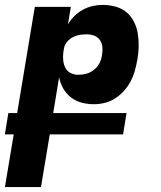

<svg xmlns="http://www.w3.org/2000/svg" viewBox="-35 -548 655 783"><path d="M-15 215 21 0H-15L-1 -87H35L107 -520H254L242 -449Q253 -467 268.5 -482.5Q284 -498 303.5 -508.5Q323 -519 343 -523.5Q363 -528 383 -528Q410 -528 436 -521Q462 -514 481 -498Q500 -482 511.5 -459Q523 -436 527 -410.5Q531 -385 530.5 -358Q530 -331 525 -304Q521 -282 515 -260Q509 -238 498 -217Q487 -196 471 -178Q455 -160 435 -147Q415 -134 392.5 -128.5Q370 -123 348 -123Q322 -123 297.5 -129.5Q273 -136 254 -151Q235 -166 223 -187Q211 -208 206 -233L182 -87H481L467 0H168L132 215ZM284 -243Q301 -243 317.5 -247.5Q334 -252 348.5 -263.5Q363 -275 371 -291Q379 -307 381 -324Q384 -340 382.5 -356Q381 -372 372.5 -384.5Q364 -397 349.5 -402.5Q335 -408 319 -408Q305 -408 291 -406Q277 -404 263 -397Q249 -390 239 -378Q229 -366 226 -352L223 -332Q221 -316 223 -300Q225 -284 232 -270.5Q239 -257 253.5 -250Q268 -243 284 -243Z"/></svg>

Font: Iosevka Heavy Extended
Style: Italic
Weight: 900
Width: 7
Italic angle: -9°
Monospace: yes
Designer: Belleve Invis
Foundry: Belleve Invis
Version: Version 32.5.0; ttfautohint (v1.8.4)